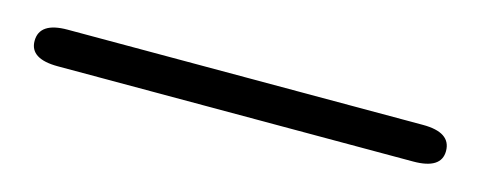

<svg xmlns="http://www.w3.org/2000/svg" viewBox="-21 -10 596 238"><g transform="rotate(15 277.0 108.5)"><path d="M49 132Q13 132 13 109Q13 85 49 85H505Q541 85 541 109Q541 132 505 132Z"/></g></svg>

Font: Resource Han Rounded JP Light
Style: Regular
Weight: 300
Designer: Cyano Hao (round all glyphs); Ryoko NISHIZUKA 西塚涼子 (kana, bopomofo & ideographs); Paul D. Hunt (Latin, Greek & Cyrillic)
Foundry: Cyano Hao
Version: 0.990